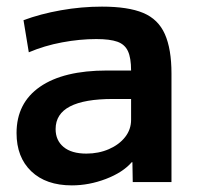

<svg xmlns="http://www.w3.org/2000/svg" viewBox="-20 -550 597 580"><path d="M197 10Q119 10 74.5 -32.5Q30 -75 30 -148Q30 -239 101 -288Q172 -337 303 -337H376Q376 -375 366.5 -395.5Q357 -416 334.5 -424Q312 -432 271 -432Q221 -432 167.5 -422Q114 -412 67 -392L51 -489Q102 -508 164 -519Q226 -530 288 -530Q367 -530 412.5 -511Q458 -492 478 -447Q498 -402 498 -328V0H381L380 -60H378Q351 -29 300 -9.5Q249 10 197 10ZM241 -86Q278 -86 309 -99.5Q340 -113 358 -136Q376 -159 376 -188V-251H321Q235 -251 191.5 -228.5Q148 -206 148 -160Q148 -126 172 -106Q196 -86 241 -86Z"/></svg>

Font: M PLUS 1 SemiBold
Style: Regular
Weight: 600
Designer: Coji Morishita
Foundry: UNDERFOREST DESIGN
Version: Version 1.001